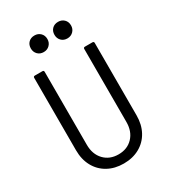

<svg xmlns="http://www.w3.org/2000/svg" viewBox="-218 -1012 998 1126"><g transform="rotate(-30 281.0 -448.5)"><path d="M76 -200V-690Q76 -700 86 -700H137Q147 -700 147 -690V-196Q147 -132 184 -93Q221 -54 281 -54Q341 -54 378 -93Q415 -132 415 -196V-690Q415 -700 425 -700H476Q486 -700 486 -690V-200Q486 -138 460.5 -91Q435 -44 388.5 -18Q342 8 281 8Q220 8 173.5 -18Q127 -44 101.5 -91Q76 -138 76 -200ZM305 -849Q305 -874 320.5 -889.5Q336 -905 361 -905Q385 -905 401 -889.5Q417 -874 417 -849Q417 -825 401 -809Q385 -793 361 -793Q336 -793 320.5 -809Q305 -825 305 -849ZM145 -849Q145 -874 160.5 -889.5Q176 -905 201 -905Q225 -905 241 -889.5Q257 -874 257 -849Q257 -825 241 -809Q225 -793 201 -793Q176 -793 160.5 -809Q145 -825 145 -849Z"/></g></svg>

Font: Barlow Semi Condensed
Style: Regular
Weight: 400
Width: 4
Designer: Jeremy Tribby
Foundry: Tribby Type
Version: Version 1.408;December 10, 2018;FontCreator 11.5.0.2430 64-b